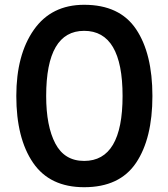

<svg xmlns="http://www.w3.org/2000/svg" viewBox="-20 -780 709 810"><path d="M335 9.8Q189.9 9.8 119.4 -93.5Q48.8 -196.8 48.8 -375Q48.8 -548.8 122.8 -654.3Q196.8 -759.8 335 -759.8Q484.9 -759.8 554 -657Q623 -554.2 623 -375Q623 -195.8 554 -93Q484.9 9.8 335 9.8ZM335 -101.1Q497.1 -101.1 497.1 -375Q497.1 -649.9 335 -649.9Q174.8 -649.9 174.8 -375Q174.8 -248 213.4 -174.6Q252 -101.1 335 -101.1Z"/></svg>

Font: Oakes Grotesk
Style: SemiBold
Weight: 600
Designer: Samuel Oakes
Foundry: Samuel Oakes
Version: Version 1.0 | wf-rip DC20170320